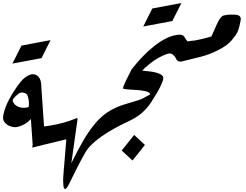

<svg xmlns="http://www.w3.org/2000/svg" viewBox="-20 -975 1625 1268"><path d="M254 -591 62 -555 122 -674 314 -710Z M78 -135Q62 -135 44 -142.5Q26 -150 13 -164.5Q0 -179 0 -199Q0 -205 1.5 -211.5Q3 -218 4 -225Q15 -271 39.5 -317Q64 -363 89 -398Q117 -438 130 -450Q168 -485 197 -485Q202 -485 207 -484Q212 -483 216 -481Q253 -466 253 -401L271 -138L197 0L184 -189Q152 -153 104 -139Q92 -135 78 -135ZM171 -288Q171 -318 163 -341Q155 -364 126 -364Q111 -364 100 -354Q91 -347 83.5 -340Q76 -333 70 -325Q64 -318 64 -311Q64 -305 69 -297Q77 -282 95.5 -272.5Q114 -263 138 -263Q146 -263 153.5 -264.5Q161 -266 169 -268Q170 -273 170.5 -278Q171 -283 171 -288Z M410 273Q401 273 399 252.5Q397 232 397 218Q397 209 397.5 198.5Q398 188 399 177L418 -55Q389 -48 347.5 -38Q306 -28 264.5 -18Q223 -8 193 0L212 -131Q269 -139 313 -146Q357 -153 397 -164Q437 -175 482 -193Q484 -194 485.5 -194.5Q487 -195 488 -195Q492 -195 492 -189V-187L451 104L459 88L443 225Q443 226 442.5 227Q442 228 441 230Q421 273 410 273Z M937 -18Q917 8 896.5 33.5Q876 59 855 85L784 19L866 -84Z M543 33Q513 86 488.5 134.5Q464 183 441 230Q412 290 403 264Q394 240 399 176L402 138V137L455 72V73L451 103L460 85Q491 22 528 -43Q565 -108 611.5 -163Q658 -218 717 -250Q751 -269 786.5 -280.5Q822 -292 863 -304Q890 -312 902 -316Q914 -320 926 -326.5Q938 -333 962 -346Q971 -350 972 -354Q969 -366 940 -373Q909 -380 862 -382Q816 -384 797 -388Q789 -389 796 -407Q808 -436 822.5 -463.5Q837 -491 850 -519H851Q868 -515 893.5 -511.5Q919 -508 953 -505Q1023 -499 1048 -479Q1065 -466 1054 -438Q1038 -398 1020.5 -368Q1003 -338 981 -304Q928 -221 841 -180Q600 -68 543 33Z M1118 -836 926 -800 986 -919 1178 -955Z M836 -387Q834 -385 829 -385.5Q824 -386 824 -390Q826 -409 830.5 -434Q835 -459 841.5 -483Q848 -507 854 -523Q870 -543 887.5 -563.5Q905 -584 924 -603Q956 -637 998 -670.5Q1040 -704 1084 -725Q1131 -746 1169 -746Q1189 -746 1198.5 -730Q1208 -714 1217 -703Q1219 -702 1222 -702L1255 -707L1193 -573Q1187 -572 1182 -570Q1177 -568 1174 -568Q1149 -567 1141 -591Q1134 -605 1119 -616Q1104 -627 1081 -618Q1020 -596 967 -552Q939 -530 920.5 -510Q902 -490 891 -474Q881 -458 867 -436Q853 -414 836 -387Z M1376 -734Q1383 -748 1392 -769.5Q1401 -791 1414 -819Q1439 -874 1465 -874Q1482 -880 1530 -878Q1577 -877 1569 -839Q1562 -802 1555.5 -782Q1549 -762 1539 -747Q1529 -732 1510 -709Q1481 -674 1419 -643Q1364 -615 1305.5 -600Q1247 -585 1180 -569L1202 -698Q1294 -709 1376 -734Z"/></svg>

Font: Aref Ruqaa Ink
Style: Regular
Weight: 400
Designer: Abdullah Aref
Version: Version 1.005